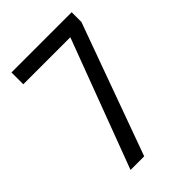

<svg xmlns="http://www.w3.org/2000/svg" viewBox="-212 -805 895 895"><g transform="rotate(-45 236.0 -357.0)"><path d="M106 0H196L432 -650V-714H35V-636H345Z"/></g></svg>

Font: Noto Sans Ethiopic Condensed
Style: Regular
Weight: 400
Width: 3
Designer: Monotype Design Team
Foundry: Monotype Imaging Inc.
Version: Version 2.102